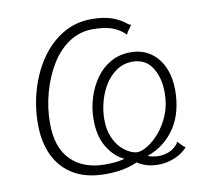

<svg xmlns="http://www.w3.org/2000/svg" viewBox="-83 -842 1007 943"><g transform="rotate(-10 420.5 -371.0)"><path d="M370 10Q275 10 212 -27Q149 -64 116.5 -131Q84 -198 84 -288Q84 -377 108.5 -460Q133 -543 178.5 -609Q224 -675 288.5 -713.5Q353 -752 432 -752Q490 -752 531.5 -738Q573 -724 608 -695Q613 -692 616.5 -691.5Q620 -691 618 -688L596 -657Q594 -652 593.5 -649.5Q593 -647 590 -648Q560 -677 523 -689.5Q486 -702 430 -702Q364 -702 311 -666.5Q258 -631 221 -570Q184 -509 163.5 -434.5Q143 -360 143 -283Q143 -162 204.5 -100Q266 -38 373 -37Q398 -37 423 -39Q448 -41 473 -48Q423 -71 390 -126Q357 -181 357 -262Q357 -319 373.5 -372Q390 -425 420 -467Q450 -509 493.5 -533.5Q537 -558 592 -558Q650 -558 691.5 -529.5Q733 -501 755 -451Q777 -401 777 -338Q777 -286 765.5 -239.5Q754 -193 730 -155Q706 -117 670.5 -88Q635 -59 587 -42Q608 -34 635.5 -32.5Q663 -31 690 -41Q717 -51 737 -75Q740 -79 740 -82.5Q740 -86 744 -84L769 -58Q773 -55 776 -54Q779 -53 777 -50Q755 -26 724.5 -11.5Q694 3 659.5 7.5Q625 12 591 5.5Q557 -1 529 -20Q508 -11 483.5 -4Q459 3 430.5 6.5Q402 10 370 10ZM541 -69Q563 -69 593.5 -87.5Q624 -106 654 -141Q684 -176 704 -224.5Q724 -273 724 -334Q724 -410 691 -460.5Q658 -511 594 -511Q550 -511 515.5 -488Q481 -465 457.5 -428Q434 -391 421.5 -345.5Q409 -300 409 -256Q409 -206 423.5 -170.5Q438 -135 459 -113Q480 -91 502.5 -80Q525 -69 541 -69Z"/></g></svg>

Font: Libre Franklin ExtraLight
Style: Italic
Weight: 250
Italic angle: -8°
Designer: Pablo Impallari, Rodrigo Fuenzalida, Nhung Nguyen
Foundry: Impallari Type
Version: Version 3.000